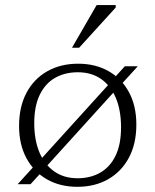

<svg xmlns="http://www.w3.org/2000/svg" viewBox="-20 -710 598 740"><path d="M48 0 117 -76 129.5 -87.5 405.5 -392 417 -406 461 -454.5H511L442.5 -379.5L430 -367.5L154 -63L142.5 -49L97.5 0ZM279 -23Q328.5 -23 366.2 -44.5Q404 -66 425.2 -109.5Q446.5 -153 446.5 -219Q446.5 -285 426.5 -332.5Q406.5 -380 369.2 -405.8Q332 -431.5 280 -431.5Q230.5 -431.5 192.8 -410.2Q155 -389 133.5 -345.2Q112 -301.5 112 -235.5Q112 -170 132.2 -122.2Q152.5 -74.5 189.8 -48.8Q227 -23 279 -23ZM278 10Q211.5 10 161 -18.8Q110.5 -47.5 82 -100.2Q53.5 -153 53.5 -224.5Q53.5 -298.5 82 -352.2Q110.5 -406 162 -435.2Q213.5 -464.5 281 -464.5Q347.5 -464.5 398 -436Q448.5 -407.5 477 -354.8Q505.5 -302 505.5 -230Q505.5 -156 476.8 -102.2Q448 -48.5 396.8 -19.2Q345.5 10 278 10ZM257.5 -526 352.5 -690.5H426V-681L285 -526Z"/></svg>

Font: Newsreader Light
Style: Regular
Weight: 300
Designer: Hugues Gentile
Foundry: Production Type
Version: Version 1.003